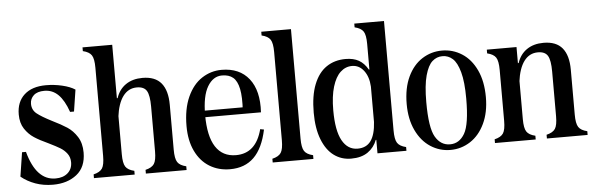

<svg xmlns="http://www.w3.org/2000/svg" viewBox="-47 -854 3167 1024"><g transform="rotate(-5 1536.5 -342.0)"><path d="M30 -42 50 -171H71Q113 -16 216 -16Q257 -16 281.5 -37.5Q306 -59 306 -95Q306 -122 291.5 -141.5Q277 -161 255.5 -174Q234 -187 195 -206Q149 -227 120 -246Q91 -265 70.5 -296Q50 -327 50 -373Q50 -440 91.5 -478Q133 -516 208 -516Q252 -516 294.5 -506Q337 -496 363 -479L345 -363H324Q302 -426 271 -456.5Q240 -487 197 -487Q159 -487 139.5 -469Q120 -451 120 -424Q120 -391 145 -371Q170 -351 223 -324Q272 -300 302.5 -280Q333 -260 355 -225.5Q377 -191 377 -141Q377 -63 327 -23.5Q277 16 200 16Q149 16 106 0.5Q63 -15 30 -42Z M420 0V-20Q454 -28 466.5 -47Q479 -66 479 -114V-586Q479 -634 466.5 -653Q454 -672 420 -680V-700H493H579V-114Q579 -66 591.5 -47Q604 -28 638 -20V0H565H493ZM698 0V-20Q732 -28 744.5 -47Q757 -66 757 -114V-353Q757 -414 742.5 -438Q728 -462 690 -462Q644 -462 615.5 -423.5Q587 -385 578 -312H557V-414H583Q598 -460 634.5 -485Q671 -510 724 -510Q792 -510 824.5 -470.5Q857 -431 857 -354V-114Q857 -66 869.5 -47Q882 -28 916 -20V0H843H771Z M936 -233Q936 -325 965 -389Q994 -453 1042.5 -484.5Q1091 -516 1148 -516Q1244 -516 1294.5 -452Q1345 -388 1338 -272H1008V-307H1267L1242 -287Q1247 -362 1238 -405.5Q1229 -449 1207 -467.5Q1185 -486 1148 -486Q1100 -486 1070 -435.5Q1040 -385 1040 -284Q1040 -170 1077 -113Q1114 -56 1186 -56Q1293 -56 1326 -183L1346 -179Q1325 -80 1276 -32Q1227 16 1148 16Q1086 16 1038 -13.5Q990 -43 963 -99.5Q936 -156 936 -233Z M1377 0V-20Q1411 -28 1423.5 -47Q1436 -66 1436 -114V-586Q1436 -634 1423.5 -653Q1411 -672 1377 -680V-700H1450H1536V-114Q1536 -66 1548.5 -47Q1561 -28 1595 -20V0H1522H1450Z M1618 -245Q1618 -336 1642 -396.5Q1666 -457 1709.5 -486.5Q1753 -516 1812 -516Q1854 -516 1882.5 -500Q1911 -484 1931 -449H1960V-358H1934Q1931 -411 1906 -443.5Q1881 -476 1843 -476Q1808 -476 1781 -451Q1754 -426 1738.5 -375Q1723 -324 1723 -249Q1723 -140 1752.5 -87Q1782 -34 1835 -34Q1882 -34 1906 -67.5Q1930 -101 1934 -168H1941V-72H1935Q1920 -32 1885.5 -8Q1851 16 1796 16Q1744 16 1704 -13.5Q1664 -43 1641 -102Q1618 -161 1618 -245ZM1938 -91 1934 -120V-586Q1934 -634 1921.5 -653Q1909 -672 1875 -680V-700H1948H2034V-114Q2034 -66 2046.5 -47Q2059 -28 2093 -20V0H2020H1938Z M2116 -248Q2116 -333 2144.5 -393.5Q2173 -454 2221.5 -485Q2270 -516 2328 -516Q2386 -516 2434.5 -485Q2483 -454 2511.5 -393.5Q2540 -333 2540 -248Q2540 -167 2511.5 -107Q2483 -47 2434.5 -15.5Q2386 16 2328 16Q2270 16 2221.5 -15.5Q2173 -47 2144.5 -107Q2116 -167 2116 -248ZM2435 -249Q2435 -339 2420.5 -391.5Q2406 -444 2382.5 -465Q2359 -486 2328 -486Q2297 -486 2273.5 -465Q2250 -444 2235.5 -391.5Q2221 -339 2221 -249Q2221 -112 2249.5 -63Q2278 -14 2328 -14Q2378 -14 2406.5 -63Q2435 -112 2435 -249Z M2567 0V-20Q2601 -28 2613.5 -47Q2626 -66 2626 -114V-386Q2626 -434 2613.5 -453Q2601 -472 2567 -480V-500H2640H2726V-114Q2726 -66 2738.5 -47Q2751 -28 2785 -20V0H2712H2640ZM2845 0V-20Q2879 -28 2891.5 -47Q2904 -66 2904 -114V-353Q2904 -414 2889.5 -438Q2875 -462 2837 -462Q2791 -462 2762.5 -423.5Q2734 -385 2725 -312H2704V-414H2730Q2745 -460 2781.5 -485Q2818 -510 2871 -510Q2939 -510 2971.5 -470.5Q3004 -431 3004 -354V-114Q3004 -66 3016.5 -47Q3029 -28 3063 -20V0H2990H2918Z"/></g></svg>

Font: RL Madena Variable
Style: Regular
Weight: 400
Designer: I Kadek Wantara Putra
Foundry: Roughlines ID
Version: Version 1.000;Glyphs 3.1.2 (3151)